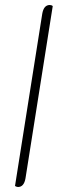

<svg xmlns="http://www.w3.org/2000/svg" viewBox="-20 -744 237 768"><path d="M40 0 149 -689Q155 -724 179 -724Q186 -724 191 -720L82 -31Q76 4 52 4Q47 4 40 0Z"/></svg>

Font: Thasadith
Style: Italic
Weight: 400
Italic angle: -9°
Designer: Cadson Demak Co.,Ltd.
Foundry: Cadson Demak Co.,Ltd.
Version: Version 1.000; ttfautohint (v1.6)